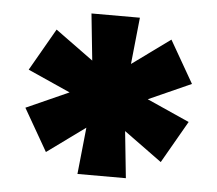

<svg xmlns="http://www.w3.org/2000/svg" viewBox="-41 -764 626 553"><g transform="rotate(5 272.0 -488.0)"><path d="M438 -311 328 -391 342 -256H202L216 -391L106 -311L36 -433L159 -488L36 -543L106 -665L216 -585L202 -720H342L328 -585L438 -665L508 -543L385 -488L508 -433Z"/></g></svg>

Font: Kufam Black
Style: Regular
Weight: 900
Designer: Wael Morcos, Artur Schmal
Foundry: Original Type
Version: Version 1.301; ttfautohint (v1.8.3)